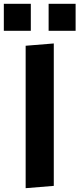

<svg xmlns="http://www.w3.org/2000/svg" viewBox="-64 -977 415 1003"><path d="M70 6V-738L217 -750V-6ZM-44 -816V-957H97V-816ZM190 -816V-957H331V-816Z"/></svg>

Font: Francois One
Style: Regular
Weight: 400
Designer: Vernon Adams
Foundry: Vernon Adams
Version: Version 2.000